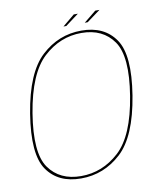

<svg xmlns="http://www.w3.org/2000/svg" viewBox="-85 -829 757 902"><g transform="rotate(-10 293.5 -378.5)"><path d="M229.5 4Q338.5 4 420.8 -71.5Q503 -147 534 -337.5Q564.5 -526.5 511.8 -603.2Q459 -680 350 -680Q241 -680 158.8 -604Q76.5 -528 45.5 -337.5Q15 -148 67.8 -72Q120.5 4 229.5 4ZM231.5 -7Q129.5 -7 78.2 -79.8Q27 -152.5 57 -337.5Q87.5 -522.5 166.8 -595.8Q246 -669 348 -669Q450 -669 501.2 -595.8Q552.5 -522.5 522.5 -337.5Q492.5 -152 413 -79.5Q333.5 -7 231.5 -7ZM271 -713.5H284.5L348 -761H328.5ZM372.5 -713.5H386.5L451 -761H431Z"/></g></svg>

Font: Anybody Thin
Style: Italic
Weight: 100
Italic angle: -10°
Designer: Tyler Finck
Foundry: Etcetera Type Company
Version: Version 1.114;gftools[0.9.25]